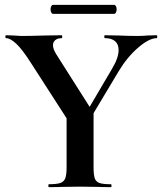

<svg xmlns="http://www.w3.org/2000/svg" viewBox="-20 -770 667 790"><path d="M468 -564Q468 -588 453.5 -600.5Q439 -613 412 -613Q409 -613 409 -619Q409 -625 412 -625L465 -624Q511 -622 547 -622Q564 -622 588 -624L625 -625Q627 -625 627 -619Q627 -613 625 -613Q594 -613 549 -574.5Q504 -536 469 -478L339 -261L318 -278L441 -487Q468 -532 468 -564ZM5 -613Q2 -613 2 -619Q2 -625 5 -625L36 -624Q58 -622 67 -622Q102 -622 168 -624L234 -625Q236 -625 236 -619Q236 -613 234 -613Q217 -613 207.5 -605Q198 -597 198 -584Q198 -568 212 -546L356 -319L260 -274L108 -510Q71 -568 46.5 -590.5Q22 -613 5 -613ZM365 -319V-81Q365 -50 370 -36Q375 -22 389.5 -17Q404 -12 436 -12Q439 -12 439 -6Q439 0 436 0Q403 0 384 -1L309 -2L235 -1Q215 0 181 0Q179 0 179 -6Q179 -12 181 -12Q213 -12 228 -17Q243 -22 248.5 -36.5Q254 -51 254 -81V-310ZM188 -732Q188 -739 191 -744.5Q194 -750 198 -750H449Q454 -750 457 -744.5Q460 -739 460 -732Q460 -724 457 -718.5Q454 -713 449 -713H198Q194 -713 191 -718.5Q188 -724 188 -732Z"/></svg>

Font: Cormorant Infant
Style: Bold
Weight: 700
Designer: Christian Thalmann (Catharsis Fonts)
Foundry: Catharsis Fonts
Version: Version 4.000